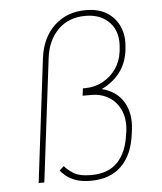

<svg xmlns="http://www.w3.org/2000/svg" viewBox="-52 -756 683 811"><g transform="rotate(-5 289.5 -350.0)"><path d="M300 10Q261 10 235 0Q209 -10 194 -23Q179 -36 173 -45L192 -62Q201 -49 227 -31.5Q253 -14 304 -14Q378 -14 417.5 -56.5Q457 -99 466 -175L468 -185Q474 -236 458 -273Q442 -310 409.5 -330.5Q377 -351 335 -351H297L301 -382H311Q351 -382 385.5 -400.5Q420 -419 442 -451Q464 -483 469 -523L470 -533Q479 -604 441.5 -645Q404 -686 338 -686Q266 -686 221.5 -641Q177 -596 168 -522L104 0H80L144 -524Q155 -610 208 -660Q261 -710 342 -710Q396 -710 432 -687Q468 -664 484.5 -624.5Q501 -585 495 -537L494 -526Q487 -471 457 -432.5Q427 -394 380 -372Q443 -356 472 -307Q501 -258 492 -189L490 -173Q479 -85 431 -37.5Q383 10 300 10Z"/></g></svg>

Font: Haskoy Thin
Style: Italic
Weight: 100
Designer: Ertekin Erdin
Foundry: Ertekin Erdin
Version: Version 2.000; ttfautohint (v1.8.4.7-5d5b)